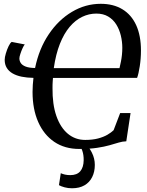

<svg xmlns="http://www.w3.org/2000/svg" viewBox="-20 -771 772 1008"><path d="M396.5 11Q320 11 265 -26.2Q210.1 -63.5 180.5 -130.8Q150.9 -198 150.9 -288Q150.9 -306.7 152.2 -325.6Q153.6 -344.5 155.6 -362.2Q121.7 -362.7 94 -368.3Q66.3 -374 46.3 -385.5Q26.3 -396.9 15.5 -414.7Q4.6 -432.5 4.6 -457Q4.6 -470.2 10.7 -490.6Q16.7 -511.1 25.2 -528.7Q33.8 -546.2 41.4 -550.9L110.1 -537.7Q104.9 -532.2 98.3 -517.6Q91.7 -503 86.8 -487.8Q81.8 -472.7 81.8 -464.4Q81.8 -451.2 89.2 -440Q96.5 -428.7 114.5 -421.6Q132.5 -414.5 164.1 -414Q184.9 -515 235.7 -590.6Q286.4 -666.3 357.4 -708.6Q428.4 -751 508.9 -751Q575.6 -751 622.8 -722.2Q670 -693.5 695 -638.8Q720 -584 720 -506Q720 -463.5 713.8 -423.4Q707.6 -383.2 699.8 -362.2L258.1 -361.8Q257.4 -353.3 256.8 -344.7Q256.2 -336.2 255.9 -327.4Q255.7 -318.5 255.7 -309.3Q254.7 -223.4 275.9 -162.3Q297.2 -101.3 336.2 -68.8Q375.3 -36.4 427.1 -36.4Q465.6 -36.4 494.6 -44Q523.5 -51.7 543.7 -63.4Q563.8 -75.2 576.4 -87.4L610.8 -177.3H665.4L643 -29.1Q623.7 -28.7 603.1 -22.5Q582.5 -16.3 555.3 -8.5Q528.1 -0.7 489.7 5.1Q451.3 11 396.5 11ZM607.4 -413.3Q611.5 -430.6 614.9 -447.9Q618.4 -465.2 620.2 -483.2Q622.1 -501.2 622.1 -519.9Q622.1 -552.2 614.4 -584.2Q606.7 -616.3 590.5 -642.4Q574.3 -668.5 548.2 -684.1Q522.2 -699.7 485.9 -699.7Q447 -699.7 411.3 -682.5Q375.6 -665.3 345.7 -630Q315.8 -594.7 294.4 -540.7Q273 -486.8 262.4 -413.3ZM358 217.4Q337.1 217.4 318.9 212.4Q300.7 207.4 289.5 201.1L299.1 138.3Q308.7 142.7 321.3 145.6Q334 148.4 348.9 148.4Q384 148.4 401.3 128.2Q418.7 107.9 419.3 70.2Q419.7 42.6 412.2 20.5Q404.7 -1.6 390.4 -20L413.1 -21.6L425.3 -20Q446.7 -0.6 462.2 30Q477.8 60.7 477.8 94.8Q477.8 130.7 464 158.5Q450.3 186.4 423.5 201.9Q396.8 217.4 358 217.4Z"/></svg>

Font: Merriweather Light
Style: Italic
Weight: 300
Italic angle: -7.8°
Designer: Eben Sorkin
Foundry: Eben Sorkin
Version: Version 2.101